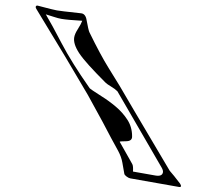

<svg xmlns="http://www.w3.org/2000/svg" viewBox="-85 -874 1101 991"><g transform="rotate(10 465.5 -378.5)"><path d="M659 19Q651 19 639 13Q627 7 625 1L605 -54Q595 -82 573 -110L525 -170Q507 -194 468 -243.5Q429 -293 369 -367Q304 -444 219.5 -541.5Q135 -639 31 -757Q25 -763 25 -768Q25 -776 34 -776Q78 -772 103.5 -770.5Q129 -769 136 -769Q142 -769 173.5 -770.5Q205 -772 261 -776Q285 -778 296 -745Q313 -699 320 -688Q397 -582 450.5 -522.5Q504 -463 523 -441Q534 -428 616.5 -331Q699 -234 853 -55Q864 -46 880.5 -32Q897 -18 917 1Q924 8 924 14Q924 19 914 19ZM667 -18H784Q820 -18 820 -41Q820 -51 809 -64L516 -412Q502 -422 479.5 -430.5Q457 -439 447 -446Q390 -486 350 -517Q310 -548 287 -572Q248 -614 248 -648Q248 -666 258 -690Q265 -707 269 -719.5Q273 -732 274 -739Q198 -730 166 -730Q149 -730 129 -733Q102 -737 83 -739Q121 -695 189 -606.5Q257 -518 372 -403Q376 -399 441 -372Q481 -356 521.5 -332.5Q562 -309 592.5 -276Q623 -243 631 -196Q636 -172 605 -166Q573 -160 573 -158Q573 -157 574 -156Q612 -110 632.5 -85Q653 -60 657 -55Q664 -46 667 -18Z"/></g></svg>

Font: Moo Lah Lah
Style: Regular
Weight: 400
Designer: Robert E. Leuschke
Foundry: Robert E. Leuschke
Version: Version 1.010; ttfautohint (v1.8.3)